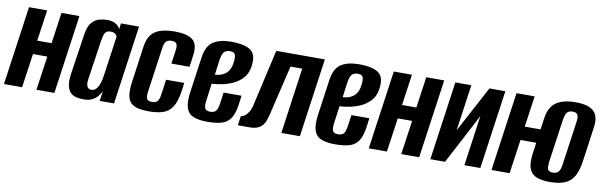

<svg xmlns="http://www.w3.org/2000/svg" viewBox="-42 -841 3735 1188"><g transform="rotate(10 1825.5 -246.5)"><path d="M-2.4 0 67.6 -495H181.6L153.7 -300H243.8L271.7 -495H384.4L314.4 0H201.7L232.3 -213.8H142.2L111.6 0Z M500.5 8Q479.2 8 457.4 4.1Q435.6 0.3 419.1 -13.6Q402.6 -27.5 395.5 -57.2Q388.3 -86.8 396 -138.7L433.5 -388.8Q441.1 -440.3 462 -464.1Q482.9 -487.9 508.6 -494.7Q534.3 -501.6 555.5 -501.6Q592.3 -501.6 612.9 -488.7Q633.5 -475.8 640.5 -457.7L645.5 -495H759.1L689.1 0H598.7L608.3 -61.6Q600.3 -46.8 587.3 -30.8Q574.4 -14.8 553.5 -3.4Q532.6 8 500.5 8ZM536 -58.4Q549.4 -58.4 559.1 -65.9Q568.8 -73.4 575.5 -85.4Q582.1 -97.5 586.6 -111Q591.2 -124.6 593.6 -136.5Q596 -148.5 597 -156.5L633.1 -410.4Q631.1 -413.3 627.5 -418.9Q624 -424.5 616 -429.3Q608.1 -434.1 592.6 -434.1Q574.5 -434.1 564.9 -426.6Q555.3 -419.1 551 -404Q546.8 -388.9 542.5 -364.7L505.9 -117.6Q503.6 -99.3 505.4 -87.5Q507.1 -75.6 511.9 -69.5Q516.7 -63.4 523.1 -60.9Q529.4 -58.4 536 -58.4Z M909.7 11Q871.6 11 843.3 5Q815 -1 797.2 -17.5Q779.4 -34 773.8 -66.4Q768.3 -98.7 776 -151.7L807.5 -376.8Q818.2 -449.2 860.8 -476.4Q903.5 -503.6 981.7 -503.6Q1059.6 -503.6 1095 -476.4Q1130.5 -449.2 1119.8 -376.8L1109.8 -304.5H995.8L1007.9 -390.1Q1011.8 -418.9 1004.6 -431.1Q997.5 -443.4 973.2 -443.4Q950 -443.4 938.8 -431.1Q927.5 -418.9 923.6 -390.1L883.2 -104.7Q879.3 -74 886.8 -61.9Q894.3 -49.9 917.5 -49.9Q941.7 -49.9 952.5 -61.9Q963.2 -74 967.5 -104.7L980.9 -200.3H1094.9L1088.6 -152.4Q1078.9 -81.6 1056 -46.8Q1033.2 -12 996.7 -0.5Q960.1 11 909.7 11Z M1275.7 11.7Q1225.2 11.7 1191.7 -0.8Q1158.2 -13.3 1145.2 -48.1Q1132.3 -83 1141.3 -149.6L1173.5 -376.8Q1184.2 -449.2 1226.2 -475.6Q1268.2 -502 1336 -502Q1425.7 -502 1462.5 -473.4Q1499.3 -444.8 1486.7 -369Q1479.5 -325 1453 -297.2Q1426.6 -269.3 1391.4 -253.8Q1356.1 -238.3 1321.3 -232.1Q1286.5 -226 1262.8 -225L1248.5 -118Q1243.6 -81.5 1250.9 -67Q1258.2 -52.6 1283.5 -52.6Q1307.7 -52.6 1319 -65.3Q1330.2 -78.1 1335.5 -114.5L1345.2 -183.9H1457.9L1450.9 -131.9Q1443.2 -72.7 1423.6 -41.7Q1404 -10.6 1368.3 0.6Q1332.6 11.7 1275.7 11.7ZM1272.6 -283.1Q1283.6 -284.1 1298.7 -287.2Q1313.8 -290.3 1328.9 -299Q1344 -307.7 1356.1 -324.4Q1368.2 -341.1 1372.8 -369Q1378.6 -398.4 1374.5 -420.7Q1370.4 -443.1 1341.1 -443.1Q1315.5 -443.1 1302.4 -428.3Q1289.4 -413.5 1283.5 -366Z M1467.2 0 1475.6 -59.6Q1488.3 -59.6 1501.2 -69.7Q1514 -79.7 1524.4 -96.9Q1534.8 -114.1 1539.5 -135.6L1621.3 -494.7H1926.7L1856.7 0H1740.4L1798.5 -414H1724.8L1651.5 -105.5Q1647.8 -90 1642.4 -71.6Q1637.1 -53.2 1626.2 -37Q1615.3 -20.7 1595 -10.4Q1574.7 0 1540.3 0Z M2078.7 11.7Q2028.2 11.7 1994.7 -0.8Q1961.2 -13.3 1948.2 -48.1Q1935.3 -83 1944.3 -149.6L1976.5 -376.8Q1987.2 -449.2 2029.2 -475.6Q2071.2 -502 2139 -502Q2228.7 -502 2265.5 -473.4Q2302.3 -444.8 2289.7 -369Q2282.5 -325 2256 -297.2Q2229.6 -269.3 2194.4 -253.8Q2159.1 -238.3 2124.3 -232.1Q2089.5 -226 2065.8 -225L2051.5 -118Q2046.6 -81.5 2053.9 -67Q2061.2 -52.6 2086.5 -52.6Q2110.7 -52.6 2122 -65.3Q2133.2 -78.1 2138.5 -114.5L2148.2 -183.9H2260.9L2253.9 -131.9Q2246.2 -72.7 2226.6 -41.7Q2207 -10.6 2171.3 0.6Q2135.6 11.7 2078.7 11.7ZM2075.6 -283.1Q2086.6 -284.1 2101.7 -287.2Q2116.8 -290.3 2131.9 -299Q2147 -307.7 2159.1 -324.4Q2171.2 -341.1 2175.8 -369Q2181.6 -398.4 2177.5 -420.7Q2173.4 -443.1 2144.1 -443.1Q2118.5 -443.1 2105.4 -428.3Q2092.4 -413.5 2086.5 -366Z M2289.6 0 2359.6 -495H2473.6L2445.7 -300H2535.8L2563.7 -495H2676.4L2606.4 0H2493.7L2524.3 -213.8H2434.2L2403.6 0Z M2676.4 0 2746.4 -494.7H2846.8L2805.6 -204.5L2960.5 -494.7H3060.5L2990.5 0H2890.4L2935 -317Q2893.2 -237.5 2852.1 -158.5Q2811 -79.6 2768.6 0Z M3429 10.4Q3388.1 10.4 3359.6 2.7Q3331.2 -5.1 3314.5 -23.1Q3297.8 -41 3293 -72.7Q3288.3 -104.4 3295.7 -153L3326.3 -372.7Q3332.6 -417 3352.3 -445.6Q3372 -474.2 3408.7 -488.6Q3445.4 -503 3501 -503Q3543 -503 3571.5 -494.9Q3600 -486.8 3616.5 -470.5Q3633 -454.3 3638.3 -429.9Q3643.5 -405.5 3639.2 -372.7L3608.6 -153.6Q3599.5 -88.9 3577.9 -53.3Q3556.4 -17.7 3519.8 -3.6Q3483.3 10.4 3429 10.4ZM3060.6 0 3130.6 -495H3244.6L3216.7 -300H3353.8L3342.3 -213.8H3205.2L3174.6 0ZM3437.2 -49.9Q3455.2 -49.9 3465.3 -57.1Q3475.3 -64.4 3480.7 -77.9Q3486.1 -91.5 3488.1 -108.2L3527.2 -385Q3529.9 -402.1 3528.4 -415.2Q3526.9 -428.2 3518.9 -435.5Q3511 -442.7 3492.9 -442.7Q3474.9 -442.7 3464.8 -435.5Q3454.8 -428.2 3449.9 -415.2Q3445 -402.1 3442.3 -385L3402.9 -108.2Q3400.9 -91.5 3401.9 -77.9Q3402.9 -64.4 3411 -57.1Q3419.1 -49.9 3437.2 -49.9Z"/></g></svg>

Font: Alumni Sans SC Thin
Style: Italic
Weight: 100
Italic angle: -8°
Designer: Robert E. Leuschke
Foundry: Robert E. Leuschke
Version: Version 1.016